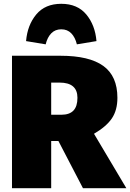

<svg xmlns="http://www.w3.org/2000/svg" viewBox="-20 -989 684 1009"><path d="M287 -248H249V0H43V-696H298Q449 -696 523 -642.5Q597 -589 597 -475Q597 -410 568 -367Q539 -324 474 -286L644 0H416ZM249 -386H303Q345 -386 366 -408Q387 -430 387 -475Q387 -555 293 -555H249ZM487 -773 384 -756Q375 -793 354.5 -814Q334 -835 302 -835Q270 -835 249.5 -814Q229 -793 220 -756L117 -773Q124 -857 170.5 -913Q217 -969 302 -969Q387 -969 433.5 -913Q480 -857 487 -773Z"/></svg>

Font: FiraGO Heavy
Style: Regular
Weight: 900
Designer: bBox Type
Foundry: bBox Type GmbH
Version: Version 1.001